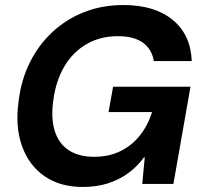

<svg xmlns="http://www.w3.org/2000/svg" viewBox="-20 -732 801 764"><path d="M309 12Q219 12 157 -31Q95 -74 67.5 -151Q40 -228 54 -329Q64 -414 99 -484Q134 -554 189 -605Q244 -656 315.5 -684Q387 -712 471 -712Q595 -712 667 -653Q739 -594 743 -489H592Q585 -535 549.5 -561.5Q514 -588 449 -588Q379 -588 324.5 -556.5Q270 -525 236 -467.5Q202 -410 192 -332Q182 -261 198 -210.5Q214 -160 254 -134Q294 -108 355 -108Q413 -108 459 -130.5Q505 -153 537 -193.5Q569 -234 585 -286H412L430 -387H738L670 0H546L556 -106H553Q526 -69 489.5 -42.5Q453 -16 408 -2Q363 12 309 12Z"/></svg>

Font: DM Sans 36pt
Style: Bold Italic
Weight: 700
Italic angle: -10°
Designer: Colophon Foundry, Jonny Pinhorn
Foundry: Colophon Foundry
Version: Version 4.004;gftools[0.9.30]